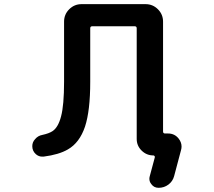

<svg xmlns="http://www.w3.org/2000/svg" viewBox="-20 -774 1040 932"><path d="M750 137.7Q727.5 137.7 714.8 120.1Q705.1 108.4 705.1 93.8Q705.1 87.9 707 81.1L731.4 -9.8Q732.4 -13.7 730 -16.6Q727.5 -19.5 724.6 -19.5Q691.4 -19.5 667.5 -43Q643.6 -66.4 643.6 -99.6V-636.7Q643.6 -646.5 633.8 -646.5H427.7Q418 -646.5 418 -636.7V-377Q418 -236.3 392.6 -159.2Q366.2 -81.1 309.6 -48.8Q266.6 -23.4 191.4 -13.7Q188.5 -13.7 184.6 -13.7Q168 -13.7 154.3 -25.4Q136.7 -41 136.7 -64.5Q136.7 -84 150.4 -98.6Q164.1 -115.2 185.5 -119.1Q217.8 -126 235.4 -137.7Q262.7 -156.2 276.4 -209Q291 -263.7 291 -377V-668.9Q291 -704.1 315.9 -729Q340.8 -753.9 376 -753.9H686.5Q721.7 -753.9 746.6 -729Q771.5 -704.1 771.5 -668.9V-135.7Q771.5 -126 781.2 -126H795.9Q828.1 -126 847.7 -100.6Q861.3 -83 861.3 -62.5Q861.3 -53.7 858.4 -43.9L825.2 81.1Q818.4 106.4 797.4 122.1Q776.4 137.7 750 137.7Z"/></svg>

Font: Rounded-X Mgen+ 1mn medium
Style: Regular
Weight: 500
Designer: [Source Han Sans]
Ryoko NISHIZUKA  (kana & ideographs); Paul D. Hunt (Latin, Greek & Cyrillic); Wenlong ZHANG  (bopomofo
Version: Version 1.059.20150602